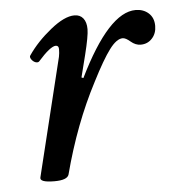

<svg xmlns="http://www.w3.org/2000/svg" viewBox="-40 -454 462 504"><g transform="rotate(-5 191.5 -201.5)"><path d="M84 13.2Q44.4 13.2 47.9 0L124 -311Q126 -320.8 126 -331.1Q126 -340.8 118.2 -340.8Q104 -340.8 70.8 -303.2Q66.9 -300.3 60.8 -302.7Q54.7 -305.2 50.5 -311.5Q46.4 -317.9 49.8 -321.8Q73.2 -356 110.4 -386Q147.5 -416 173.8 -416Q188.5 -416 196.8 -405.8Q205.1 -395.5 205.1 -377Q205.1 -358.9 192.9 -310.1L178.2 -252L183.1 -250Q264.2 -416 335 -416Q355.5 -416 369.1 -403.8Q382.8 -391.6 382.8 -370.1Q382.8 -350.1 370.8 -337.2Q358.9 -324.2 340.8 -324.2Q327.1 -324.2 314.9 -334.7Q302.7 -345.2 294.9 -345.2Q278.8 -345.2 259.8 -319.8Q240.7 -294.4 211.9 -237.8Q156.2 -131.3 122.1 -1Q117.7 13.2 84 13.2Z"/></g></svg>

Font: Junicode SmCond Medium
Style: Italic
Weight: 500
Width: 4
Italic angle: -11°
Designer: Peter S. Baker
Version: Version 2.206